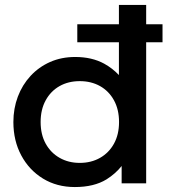

<svg xmlns="http://www.w3.org/2000/svg" viewBox="-20 -740 686 775"><path d="M292 -569.5V-642H460V-720H570V-642H636V-569.5H570V0H471V-70Q446.5 -39 410 -16Q359.5 15 282 15Q209.5 15 153.5 -19.2Q97.5 -53.5 65.8 -112.8Q34 -172 34 -247.5Q34 -302 52 -349.8Q70 -397.5 103.2 -433.5Q136.5 -469.5 182.2 -489.8Q228 -510 283.5 -510Q351 -510 400.5 -483Q434 -464.5 460 -437V-569.5ZM302 -82.5Q348 -82.5 383.8 -102.8Q419.5 -123 440 -160Q460.5 -197 460.5 -247.5Q460.5 -298 440 -335.2Q419.5 -372.5 383.8 -392.5Q348 -412.5 302 -412.5Q256 -412.5 220.5 -392.5Q185 -372.5 164.5 -335.2Q144 -298 144 -247.5Q144 -197 164.5 -160Q185 -123 220.8 -102.8Q256.5 -82.5 302 -82.5Z"/></svg>

Font: Geologica EX
Style: Regular
Weight: 400
Designer: Sindre Bremnes, Frode Helland
Foundry: Monokrom Skriftforlag AS
Version: Version 1.010;gftools[0.9.28]